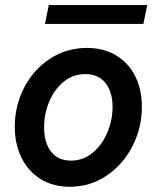

<svg xmlns="http://www.w3.org/2000/svg" viewBox="-20 -714 604 742"><path d="M37.1 -224.6Q37.1 -304.7 73 -374.8Q108.9 -444.8 172.9 -486.8Q236.8 -528.8 315.9 -528.8Q380.9 -528.8 429 -499.8Q477.1 -470.7 502.7 -419.2Q528.3 -367.7 528.3 -300.8Q528.3 -220.7 492.2 -149.7Q456.1 -78.6 392.3 -35.4Q328.6 7.8 249.5 7.8Q185.1 7.8 137 -22Q88.9 -51.8 63 -104.7Q37.1 -157.7 37.1 -224.6ZM415 -300.3Q415 -358.9 387.5 -393.3Q359.9 -427.7 309.6 -427.7Q262.2 -427.7 225.8 -397.9Q189.5 -368.2 169.9 -320.6Q150.4 -272.9 150.4 -222.2Q150.4 -163.1 177.2 -128.2Q204.1 -93.3 254.4 -93.3Q301.3 -93.3 337.9 -123.5Q374.5 -153.8 394.8 -201.7Q415 -249.5 415 -300.3ZM168.5 -694.3H548.8L534.2 -621.6H153.8Z"/></svg>

Font: Reddit Sans Fudge SmBold Italic
Style: Regular
Weight: 600
Italic angle: -11.25°
Designer: Stephen Hutchings
Version: Version 1.013